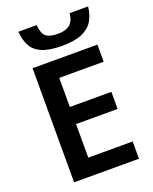

<svg xmlns="http://www.w3.org/2000/svg" viewBox="-170 -1037 898 1129"><g transform="rotate(-20 279.0 -472.0)"><path d="M524 -944Q519 -893 496.5 -855.5Q474 -818 427 -798Q380 -778 303 -778Q223 -778 177.5 -797.5Q132 -817 112 -854Q92 -891 88 -944H202Q207 -889 230 -871Q253 -853 305 -853Q349 -853 376 -872.5Q403 -892 409 -944ZM499 0H93V-714H499V-607H221V-425H481V-318H221V-108H499Z"/></g></svg>

Font: Noto Sans SemiBold
Style: Regular
Weight: 600
Designer: Monotype Design Team
Foundry: Monotype Imaging Inc.
Version: Version 2.007